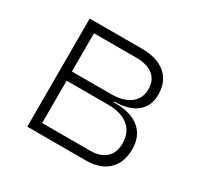

<svg xmlns="http://www.w3.org/2000/svg" viewBox="-118 -657 821 796"><g transform="rotate(30 293.0 -259.0)"><path d="M98.6 0V-517.6H347.7Q421.9 -517.6 462.4 -483.2Q502.9 -448.7 502.9 -385.7Q502.9 -330.6 465.1 -300.5Q427.2 -270.5 358.4 -270.5V-266.6H367.2Q441.4 -266.6 481.9 -232.7Q522.5 -198.7 522.5 -136.7Q522.5 -71.8 484.6 -35.9Q446.8 0 377.9 0ZM144.5 -43.9H374Q422.4 -43.9 449 -68.1Q475.6 -92.3 475.6 -136.7Q475.6 -189 440.9 -217.8Q406.2 -246.6 342.8 -246.6H144.5ZM144.5 -290.5H330.1Q390.1 -290.5 423.1 -315.4Q456.1 -340.3 456.1 -385.7Q456.1 -427.7 427.7 -450.7Q399.4 -473.6 347.7 -473.6H144.5Z"/></g></svg>

Font: Cascadia Code ExtraLight
Style: Regular
Weight: 200
Monospace: yes
Designer: Aaron Bell
Foundry: Saja Typeworks
Version: Version 2407.024; ttfautohint (v1.8.4)